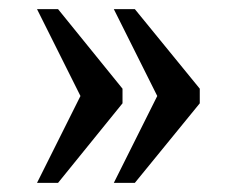

<svg xmlns="http://www.w3.org/2000/svg" viewBox="-20 -480 517 420"><path d="M229 -80 324 -270 229 -460H275L417 -286V-254L275 -80ZM61 -80 156 -270 61 -460H107L248 -286V-254L107 -80Z"/></svg>

Font: Noto Serif Hebrew SemiCondensed
Style: Regular
Weight: 400
Width: 4
Designer: Monotype Design Team
Foundry: Monotype Imaging Inc.
Version: Version 2.004; ttfautohint (v1.8.4.7-5d5b)